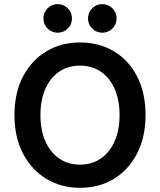

<svg xmlns="http://www.w3.org/2000/svg" viewBox="-20 -888 765 918"><path d="M362.5 10Q272.5 10 201.7 -32.9Q130.8 -75.8 90 -153.8Q49.2 -231.7 49.2 -337.5Q49.2 -444.2 90 -522.1Q130.8 -600 201.7 -642.5Q272.5 -685 362.5 -685Q453.3 -685 524.2 -642.9Q595 -600.8 635.4 -522.9Q675.8 -445 675.8 -337.5Q675.8 -231.7 635 -153.3Q594.2 -75 523.8 -32.5Q453.3 10 362.5 10ZM362.5 -100.8Q420 -100.8 462.5 -130.4Q505 -160 528.3 -213.3Q551.7 -266.7 551.7 -337.5Q551.7 -409.2 528.3 -462.5Q505 -515.8 462.5 -545Q420 -574.2 362.5 -574.2Q305 -574.2 262.5 -545Q220 -515.8 196.7 -462.5Q173.3 -409.2 173.3 -337.5Q173.3 -266.7 196.7 -213.3Q220 -160 262.5 -130.4Q305 -100.8 362.5 -100.8ZM469.2 -731.7Q440.8 -731.7 420.8 -751.7Q400.8 -771.7 400.8 -800Q400.8 -828.3 420.8 -848.3Q440.8 -868.3 469.2 -868.3Q497.5 -868.3 517.5 -848.3Q537.5 -828.3 537.5 -800Q537.5 -771.7 517.5 -751.7Q497.5 -731.7 469.2 -731.7ZM255.8 -731.7Q227.5 -731.7 207.5 -751.7Q187.5 -771.7 187.5 -800Q187.5 -828.3 207.5 -848.3Q227.5 -868.3 255.8 -868.3Q284.2 -868.3 304.2 -848.3Q324.2 -828.3 324.2 -800Q324.2 -771.7 304.2 -751.7Q284.2 -731.7 255.8 -731.7Z"/></svg>

Font: Funnel Sans SemiBold
Style: Regular
Weight: 600
Designer: NORD ID, Kristian Moeller
Foundry: Dicotype
Version: Version 1.000